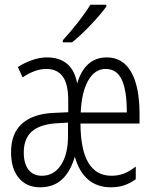

<svg xmlns="http://www.w3.org/2000/svg" viewBox="-20 -786 640 816"><path d="M27 -139Q27 -218 72.5 -259.5Q118 -301 203 -306L270 -309V-359Q270 -429 246.5 -461Q223 -493 177 -493Q129 -493 76 -457L56 -501Q83 -519 116 -530.5Q149 -542 179 -542Q288 -542 308 -431Q323 -484 354.5 -513Q386 -542 434 -542Q502 -542 537.5 -480Q573 -418 573 -302V-261H322Q323 -39 454 -39Q481 -39 504.5 -47.5Q528 -56 557 -78V-24Q531 -6 506.5 2Q482 10 451 10Q393 10 354.5 -23Q316 -56 298 -120Q279 -56 243 -23Q207 10 150 10Q93 10 60 -29.5Q27 -69 27 -139ZM519 -308Q519 -402 497.5 -447.5Q476 -493 429 -493Q383 -493 355 -444Q327 -395 323 -308ZM269 -207V-265L219 -262Q148 -257 114.5 -226.5Q81 -196 81 -138Q81 -91 101 -65Q121 -39 158 -39Q209 -39 239 -84.5Q269 -130 269 -207ZM247 -615Q276 -646 310.5 -690Q345 -734 364 -766H432V-758Q408 -725 365 -679.5Q322 -634 286 -606H247Z"/></svg>

Font: Noto Sans Mono UI Light
Style: Regular
Weight: 300
Monospace: yes
Designer: Monotype Design team
Foundry: Monotype Imaging Inc.
Version: Version 1.000